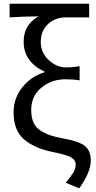

<svg xmlns="http://www.w3.org/2000/svg" viewBox="-20 -816 520 1042"><path d="M410.2 206.1 336.9 175.8Q369.1 135.7 379.9 117.2Q390.6 98.6 390.6 77.1Q390.6 51.8 364.7 37.6Q338.9 23.4 265.6 8.8Q166 -11.7 109.9 -60.1Q53.7 -108.4 53.7 -207Q53.7 -284.2 102.5 -343.8Q151.4 -403.3 221.7 -423.8V-427.7Q169.9 -450.2 139.2 -491.2Q108.4 -532.2 108.4 -589.8Q108.4 -682.6 189.5 -727.5Q110.4 -726.6 32.2 -721.7V-795.9H463.9V-721.7H336.9Q280.3 -721.7 240.7 -685.5Q201.2 -649.4 201.2 -587.9Q201.2 -530.3 244.1 -490.2Q287.1 -450.2 338.9 -450.2Q377.9 -450.2 412.1 -457V-379.9Q377 -385.7 334 -385.7Q259.8 -385.7 204.6 -340.3Q149.4 -294.9 149.4 -218.8Q149.4 -179.7 161.6 -151.9Q173.8 -124 199.7 -107.4Q225.6 -90.8 253.4 -81.5Q281.2 -72.3 323.2 -64.5Q407.2 -49.8 439.9 -24.4Q472.7 1 472.7 55.7Q472.7 118.2 410.2 206.1Z"/></svg>

Font: GenYoGothic TW TTF Regular
Style: Regular
Weight: 400
Version: Version 1.300